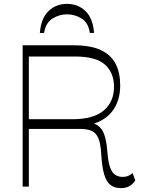

<svg xmlns="http://www.w3.org/2000/svg" viewBox="-20 -964 731 992"><path d="M605 8Q574 8 552.5 -7Q531 -22 519 -60.5Q507 -99 503 -168Q500 -221 488.5 -249Q477 -277 454 -287.5Q431 -298 391 -298H119V-348H352Q464 -348 516.5 -393.5Q569 -439 569 -515Q569 -588 522.5 -630Q476 -672 367 -672H129V0H97V-730H360Q449 -730 501.5 -705Q554 -680 577.5 -634Q601 -588 601 -523Q601 -440 557.5 -386Q514 -332 428 -316L432 -334Q485 -327 507 -293Q529 -259 535 -177Q539 -125 549.5 -97.5Q560 -70 576.5 -60Q593 -50 613 -50Q630 -50 644 -56Q658 -62 665 -70L679 -32Q669 -15 650.5 -3.5Q632 8 605 8ZM326 -944Q383 -944 421.5 -907Q460 -870 466 -794H444Q437 -846 402 -868Q367 -890 326 -890Q286 -890 251 -868Q216 -846 208 -794H186Q192 -870 231 -907Q270 -944 326 -944Z"/></svg>

Font: Savate ExtraLight
Style: Regular
Weight: 200
Designer: Max Esnée
Foundry: Plomb Type
Version: Version 2.000